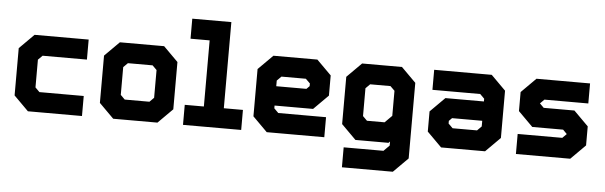

<svg xmlns="http://www.w3.org/2000/svg" viewBox="-55 -951 4256 1351"><g transform="rotate(5 2073.0 -275.0)"><path d="M158 0 55 -103V-437L158 -540H540V-398.5H227L196.5 -368V-172L227 -141.5H540V0ZM197.5 -70.5H476.5H197.5L126.5 -139V-404.5L193.5 -470H476.5H193.5L126.5 -404.5V-139Z M760.5 0 657.5 -103V-437L760.5 -540H1073L1176 -437V-103L1073 0ZM800.5 -71H1039L1104.5 -141V-403L1039 -470H796.5L730 -403V-141ZM800.5 -71 730 -141V-403L796.5 -470H1039L1104.5 -403V-141L1039 -71ZM829.5 -141.5H1004L1034.5 -172V-368L1004 -398.5H829.5L799 -368V-172Z M1253.5 0V-141.5H1388.5V-608.5H1253.5V-750H1529.5V-141.5H1664.5V0ZM1316.5 -71H1602H1456.5V-679.5H1316.5H1456.5V-71H1316.5Z M2155.5 -540 2258.5 -437V-294.5L2155.5 -191.5H1883.5V-172L1914 -141.5H2251.5V0H1845L1742 -103V-437L1845 -540ZM2119 -471 2183 -408V-315L2130 -262H1811.5V-403L1880.5 -471ZM2119 -471H1880.5L1811.5 -403V-137L1876.5 -73H2189H1876.5L1811.5 -137V-262H2130L2183 -315V-408ZM2086.5 -398.5H1914L1883.5 -368V-328H2096.5L2117.5 -349V-368Z M2393.5 200V59H2674.5L2715 18.5V-10L2705 0H2471.5L2368.5 -103V-437L2471.5 -540H2753L2856 -437V97L2753 200ZM2456.5 130H2711L2788 47V-399L2719 -470H2505.5L2437.5 -402V-148L2514 -71H2687L2788 -167V47L2711 130H2456.5ZM2514 -71 2437.5 -148V-402L2505.5 -470H2719L2788 -399V-167L2687 -71ZM2540.5 -141.5H2665L2715 -191.5V-368.5L2684 -399H2540.5L2510 -368.5V-172Z M3076.5 0 2973.5 -103V-245.5L3076.5 -348.5H3348.5V-368L3318 -398.5H2980.5V-540H3387L3490 -437V-103L3387 0ZM3113 -69 3049 -132V-225L3102 -278H3420.5V-137L3351.5 -69ZM3113 -69H3351.5L3420.5 -137V-403L3355.5 -467H3043H3355.5L3420.5 -403V-278H3102L3049 -225V-132ZM3145.5 -141.5H3318L3348.5 -172V-212H3135.5L3114.5 -191V-172Z M3605 0V-141.5H3920L3950.5 -172V-169.5L3921 -199.5H3703L3600 -302.5V-437L3703 -540H4081.5V-398.5H3771.5L3741 -368V-371L3771.5 -340.5H3988.5L4091.5 -237.5V-103L3988.5 0ZM3682 -72.5H3959L4021 -134.5V-213L3959 -272.5H3728L3671.5 -329.5V-408L3733 -469.5H4004.5H3733L3671.5 -408V-329.5L3728 -272.5H3959L4021 -213V-134.5L3959 -72.5H3682Z"/></g></svg>

Font: Tourney Thin Black
Style: Regular
Weight: 900
Version: Version 1.015